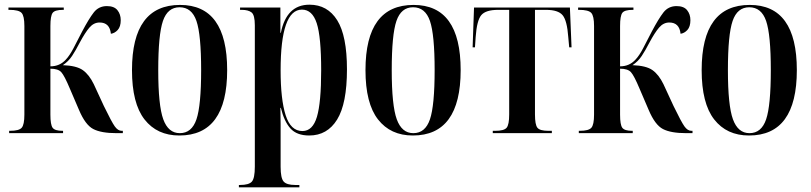

<svg xmlns="http://www.w3.org/2000/svg" viewBox="-20 -568 3458 819"><path d="M19 0H249V-10H246Q214 -10 204.5 -23Q195 -36 195 -79V-275Q228 -275 241.5 -260Q255 -245 278 -190L317 -99Q344 -35 378 -17.5Q412 0 477 0H504V-10H499Q483 -10 469.5 -29Q456 -48 423 -116L380 -209Q360 -250 333 -269Q306 -288 248 -290Q272 -306 287.5 -329.5Q303 -353 320 -386Q343 -429 361.5 -450.5Q380 -472 405 -472Q448 -472 453 -424Q469 -426 482 -440Q495 -454 495 -482Q495 -507 481 -524.5Q467 -542 436 -542Q401 -542 380 -515Q359 -488 330 -433Q309 -392 293 -361.5Q277 -331 261 -314Q235 -285 195 -285V-457Q195 -500 204.5 -513Q214 -526 249 -526H252V-536H16V-526H20Q60 -526 72 -513Q84 -500 84 -457V-79Q84 -36 72.5 -23Q61 -10 23 -10H19Z M745 10Q949 10 949 -269Q949 -547 748 -547Q543 -547 543 -269Q543 -127 596.5 -58.5Q650 10 745 10ZM747 0Q698 0 676.5 -59Q655 -118 655 -269Q655 -420 675 -478.5Q695 -537 746 -537Q798 -537 818 -478.5Q838 -420 838 -269Q838 -118 818 -59Q798 0 747 0Z M999 231H1257V221H1239Q1203 221 1190 206.5Q1177 192 1177 143V32Q1177 -4 1177 -38.5Q1177 -73 1176 -108H1178Q1192 -50 1219 -20Q1246 10 1299 10Q1376 10 1418 -58Q1460 -126 1460 -272Q1460 -415 1418.5 -481.5Q1377 -548 1300 -548Q1202 -548 1178 -428H1176V-536H1004V-526H1011Q1039 -526 1053 -515Q1067 -504 1067 -460V143Q1067 192 1054.5 206.5Q1042 221 1004 221H999ZM1270 -9Q1220 -9 1198.5 -76.5Q1177 -144 1177 -268Q1177 -527 1268 -527Q1312 -527 1331 -469Q1350 -411 1350 -268Q1350 -131 1332 -70Q1314 -9 1270 -9Z M1741 10Q1945 10 1945 -269Q1945 -547 1744 -547Q1539 -547 1539 -269Q1539 -127 1592.5 -58.5Q1646 10 1741 10ZM1743 0Q1694 0 1672.5 -59Q1651 -118 1651 -269Q1651 -420 1671 -478.5Q1691 -537 1742 -537Q1794 -537 1814 -478.5Q1834 -420 1834 -269Q1834 -118 1814 -59Q1794 0 1743 0Z M2082 0H2334V-10H2319Q2283 -10 2272.5 -23Q2262 -36 2262 -80V-526H2309Q2361 -526 2380 -503Q2399 -480 2404 -410L2408 -366H2418L2411 -536H2002L1996 -366H2006L2009 -410Q2014 -481 2033 -503.5Q2052 -526 2105 -526H2152V-80Q2152 -36 2141 -23Q2130 -10 2093 -10H2082Z M2449 0H2679V-10H2676Q2644 -10 2634.5 -23Q2625 -36 2625 -79V-275Q2658 -275 2671.5 -260Q2685 -245 2708 -190L2747 -99Q2774 -35 2808 -17.5Q2842 0 2907 0H2934V-10H2929Q2913 -10 2899.5 -29Q2886 -48 2853 -116L2810 -209Q2790 -250 2763 -269Q2736 -288 2678 -290Q2702 -306 2717.5 -329.5Q2733 -353 2750 -386Q2773 -429 2791.5 -450.5Q2810 -472 2835 -472Q2878 -472 2883 -424Q2899 -426 2912 -440Q2925 -454 2925 -482Q2925 -507 2911 -524.5Q2897 -542 2866 -542Q2831 -542 2810 -515Q2789 -488 2760 -433Q2739 -392 2723 -361.5Q2707 -331 2691 -314Q2665 -285 2625 -285V-457Q2625 -500 2634.5 -513Q2644 -526 2679 -526H2682V-536H2446V-526H2450Q2490 -526 2502 -513Q2514 -500 2514 -457V-79Q2514 -36 2502.5 -23Q2491 -10 2453 -10H2449Z M3175 10Q3379 10 3379 -269Q3379 -547 3178 -547Q2973 -547 2973 -269Q2973 -127 3026.5 -58.5Q3080 10 3175 10ZM3177 0Q3128 0 3106.5 -59Q3085 -118 3085 -269Q3085 -420 3105 -478.5Q3125 -537 3176 -537Q3228 -537 3248 -478.5Q3268 -420 3268 -269Q3268 -118 3248 -59Q3228 0 3177 0Z"/></svg>

Font: Noto Serif Display Condensed Semi
Style: Regular
Weight: 600
Width: 3
Designer: Monotype Design Team
Foundry: Monotype Imaging Inc.
Version: Version 1.900